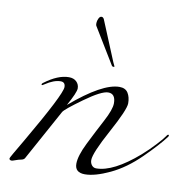

<svg xmlns="http://www.w3.org/2000/svg" viewBox="-87 -877 983 984"><g transform="rotate(10 404.0 -385.0)"><path d="M214 -428Q179 -428 134 -398Q125 -392 122.5 -392Q120 -392 120 -396Q120 -400 126 -404Q195 -456 252 -456Q277 -456 291.5 -442Q306 -428 306 -407Q306 -386 266 -314Q427 -452 516 -452Q547 -452 560.5 -430.5Q574 -409 574 -376.5Q574 -344 506 -219Q438 -94 438 -58Q438 -42 447 -31Q456 -20 470 -20Q559 -20 688 -132Q722 -162 753.5 -196Q785 -230 792.5 -242Q800 -254 804 -254Q808 -254 808 -251Q808 -248 806 -244Q770 -196 697.5 -124.5Q625 -53 547.5 -16.5Q470 20 418 20Q366 20 366 -26Q366 -67 400 -135.5Q434 -204 468 -268Q502 -332 502 -364Q502 -414 464 -414Q429 -414 342.5 -351.5Q256 -289 248 -274L102 -8Q97 0 83.5 2.5Q70 5 55.5 10.5Q41 16 36 16Q24 16 24 6Q24 2 82 -96Q238 -364 238 -402Q238 -428 214 -428ZM456 -556 344 -740Q342 -742 342 -753.5Q342 -765 348 -777.5Q354 -790 362.5 -790Q371 -790 376 -780L462 -572Q463 -570 465.5 -564.5Q468 -559 470 -555Q472 -551 472 -549.5Q472 -548 466 -548Q460 -548 456 -556Z"/></g></svg>

Font: Miama
Style: Regular
Weight: 400
Italic angle: 16.5°
Designer: Linus Romer
Foundry: Linus Romer
Version: 0.32